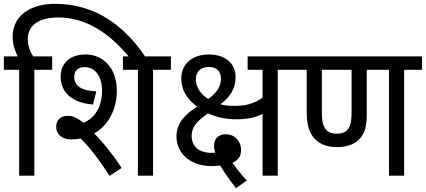

<svg xmlns="http://www.w3.org/2000/svg" viewBox="-20 -916 2220 1001"><path d="M80 -552V0H159V-552H252V-622H153C139 -644 125 -674 125 -713C125 -784 183 -825 285 -825C423 -825 548 -748 656 -615H741C630 -782 477 -896 267 -896C131 -896 46 -829 46 -725C46 -684 58 -651 72 -622H0V-552Z M351 -189C368 -189 385 -191 400 -194C444 -152 493 -90 551 1L614 -40C575 -102 523 -168 471 -220C546 -263 589 -347 589 -441C589 -570 511 -632 426 -632C342 -632 296 -584 296 -516C296 -439 351 -380 465 -371L482 -440C385 -443 367 -483 367 -515C367 -547 386 -566 422 -566C474 -566 512 -521 512 -443C512 -357 473 -299 415 -276C378 -305 357 -312 333 -312C297 -312 273 -291 273 -255C273 -213 307 -189 351 -189ZM778 -552H871V-622H621V-552H699V0H778Z M1428 -552H1522V-622H1271V-552H1349V-407C1305 -375 1259 -364 1205 -364C1177 -364 1151 -366 1129 -372C1179 -410 1208 -452 1208 -514C1208 -592 1147 -632 1070 -632C977 -632 925 -578 925 -507C925 -446 955 -399 1008 -360C945 -320 900 -275 900 -205C900 -118 970 -50 1084 -50C1098 -50 1114 -51 1128 -53C1148 -19 1178 23 1210 65L1267 25C1235 -9 1214 -35 1192 -67C1220 -80 1237 -99 1237 -136C1237 -173 1209 -216 1157 -216C1125 -216 1096 -199 1096 -157C1096 -145 1098 -132 1102 -120C1096 -120 1090 -119 1085 -119C1002 -119 979 -167 979 -207C979 -255 1009 -287 1065 -325C1104 -307 1154 -294 1213 -294C1269 -294 1311 -303 1349 -322V0H1428ZM1001 -503C1001 -542 1027 -567 1068 -567C1113 -567 1132 -540 1132 -506C1132 -468 1112 -433 1066 -400C1028 -423 1001 -460 1001 -503Z M2087 -552H2180V-622H1508V-552H1579V-338C1579 -272 1590 -232 1611 -204C1638 -168 1680 -149 1737 -149C1793 -149 1833 -166 1859 -196C1881 -224 1892 -258 1892 -315V-552H2008V0H2087ZM1735 -219C1703 -219 1685 -230 1673 -250C1661 -269 1658 -294 1658 -338V-552H1813V-340C1813 -286 1809 -265 1797 -247C1785 -228 1765 -219 1735 -219Z"/></svg>

Font: Noto Sans SemiCondensed
Style: Italic
Weight: 400
Width: 4
Italic angle: -12°
Designer: Monotype Design Team
Foundry: Monotype Imaging Inc.
Version: Version 2.013